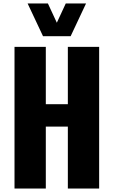

<svg xmlns="http://www.w3.org/2000/svg" viewBox="-20 -1078 650 1098"><path d="M63 0V-810H242V-482H368V-810H547V0H368V-354H242V0ZM226 -871 138 -1058H254L305 -948L356 -1058H472L384 -871Z"/></svg>

Font: Oswald
Style: Bold
Weight: 700
Designer: Vernon Adams
Foundry: Vernon Adams
Version: Version 4.103;gftools[0.9.33.dev8+g029e19f]